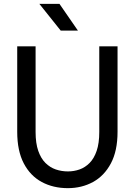

<svg xmlns="http://www.w3.org/2000/svg" viewBox="-20 -968 700 998"><path d="M332.5 10Q256.5 10 197 -22Q137.5 -54 103.5 -119Q69.5 -184 69.5 -283V-727H165V-282Q165 -223.5 178.8 -184Q192.5 -144.5 216.2 -121Q240 -97.5 270 -87.2Q300 -77 333 -77Q364.5 -77 393.5 -87.2Q422.5 -97.5 445.8 -121Q469 -144.5 482.5 -184Q496 -223.5 496 -282V-727H591V-283Q591 -184 556.5 -119Q522 -54 463.5 -22Q405 10 332.5 10ZM295.5 -809 184.5 -948H289L385 -809Z"/></svg>

Font: Spline Sans
Style: Regular
Weight: 400
Designer: Eben Sorkin, Mirko Velimirovic
Foundry: Sorkin Type
Version: Version 1.001